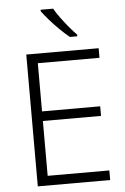

<svg xmlns="http://www.w3.org/2000/svg" viewBox="-62 -992 677 1036"><g transform="rotate(-5 276.5 -474.0)"><path d="M492 0H100V-714H492V-662H158V-401H473V-349H158V-52H492ZM266 -948Q278 -926 298.5 -898Q319 -870 341.5 -843Q364 -816 383 -797V-788H343Q318 -808 290 -835.5Q262 -863 237.5 -891Q213 -919 198 -940V-948Z"/></g></svg>

Font: Noto Sans Lao UI Light
Style: Regular
Weight: 300
Designer: Monotype Design Team
Foundry: Monotype Imaging Inc.
Version: Version 2.000; ttfautohint (v1.8.4.7-5d5b)